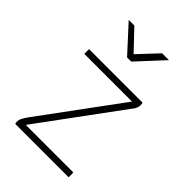

<svg xmlns="http://www.w3.org/2000/svg" viewBox="-217 -823 914 914"><g transform="rotate(45 240.5 -366.0)"><path d="M59 -500H419Q424 -485 419 -470Q414 -455 401 -440L101 -32H421L422 0H62Q57 -18 65 -34.5Q73 -51 85 -67L380 -468H59ZM94 -732H132L226 -633L319 -732H365L243 -600H215Z"/></g></svg>

Font: Panefresco 1wt
Style: Regular
Weight: 250
Version: Version 1.000